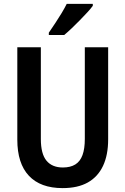

<svg xmlns="http://www.w3.org/2000/svg" viewBox="-20 -957 645 987"><path d="M536 -241Q536 -160 509.5 -104Q483 -48 431.5 -19Q380 10 302 10Q188 10 128.5 -53.5Q69 -117 69 -239V-714H190V-242Q190 -166 219 -131Q248 -96 303 -96Q342 -96 367 -111.5Q392 -127 404 -159.5Q416 -192 416 -243V-714H536ZM457 -927Q447 -913 429 -893.5Q411 -874 390 -852.5Q369 -831 348.5 -811.5Q328 -792 310 -777H231V-789Q248 -814 265 -839.5Q282 -865 297 -890Q312 -915 323 -937H457Z"/></svg>

Font: Noto Sans Khmer Condensed SemiBold
Style: Regular
Weight: 600
Width: 3
Designer: Danh Hong and the Monotype Design Team
Foundry: Monotype Imaging Inc.
Version: Version 2.004